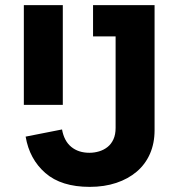

<svg xmlns="http://www.w3.org/2000/svg" viewBox="-20 -718 696 749"><path d="M583 -698V-210Q583 -159 565 -118Q547 -77 513.5 -48.5Q480 -20 433.5 -4.5Q387 11 330 11Q219 11 157 -43Q95 -97 80 -185L222 -213Q230 -168 258 -145Q286 -122 329 -122Q348 -122 366.5 -127.5Q385 -133 399.5 -144.5Q414 -156 422.5 -174.5Q431 -193 431 -219V-576H343V-698ZM73 -698H225V-309H73Z"/></svg>

Font: IBM Plex Sans Devanagari
Style: Bold
Weight: 700
Designer: Mike Abbink, Paul van der Laan, Pieter van Rosmalen, Erin McLaughlin
Foundry: Bold Monday
Version: Version 1.1